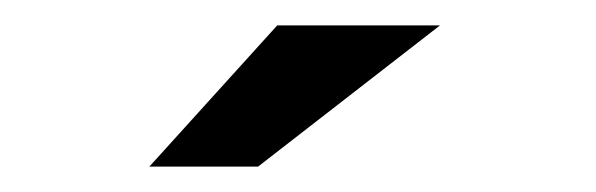

<svg xmlns="http://www.w3.org/2000/svg" viewBox="-20 -738 469 151"><path d="M97.5 -607H183L326 -718H198Z"/></svg>

Font: Anybody Expanded
Style: Bold
Weight: 700
Width: 7
Designer: Tyler Finck
Foundry: Etcetera Type Company
Version: Version 1.113;gftools[0.9.25]